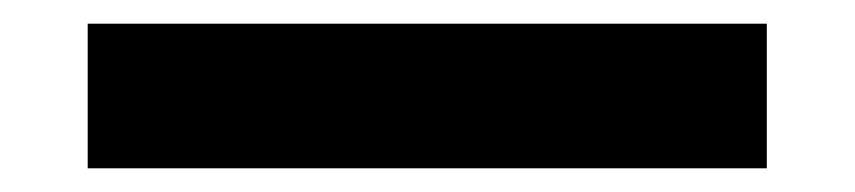

<svg xmlns="http://www.w3.org/2000/svg" viewBox="-20 18 721 162"><path d="M54 160V38H627V160Z"/></svg>

Font: Firefly Display
Style: Bold
Weight: 700
Designer: Colophon Foundry, Jonny Pinhorn
Foundry: Colophon Foundry
Version: Version 1.200; ttfautohint (v1.8.3)